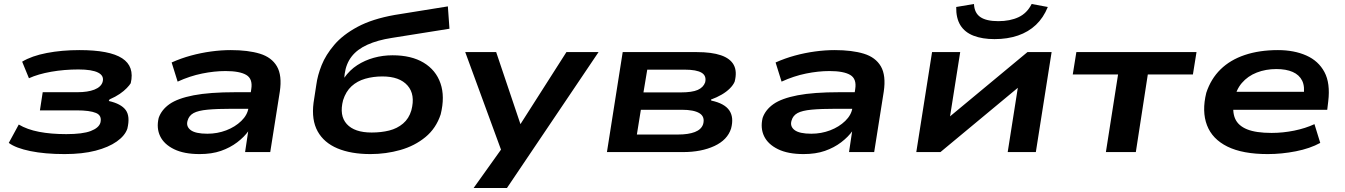

<svg xmlns="http://www.w3.org/2000/svg" viewBox="-20 -762 6737 962"><path d="M304 10Q205 10 132 -5Q59 -20 24 -46L74 -138Q116 -113 175.5 -101.5Q235 -90 312 -90Q394 -90 434.5 -105.5Q475 -121 483 -147Q492 -183 461 -196Q430 -209 364 -209H180L194 -300H368Q420 -300 453 -313Q486 -326 494 -351Q503 -382 472 -398Q441 -414 373 -414Q302 -414 236.5 -402.5Q171 -391 125 -370L91 -453Q139 -482 214.5 -496.5Q290 -511 378 -511Q529 -511 592 -470Q655 -429 635 -345Q629 -335 615 -320.5Q601 -306 580 -291.5Q559 -277 529 -264L525 -256Q587 -242 610 -210.5Q633 -179 618 -117Q606 -82 565 -53Q524 -24 458.5 -7Q393 10 304 10Z M980 10Q902 10 852 -14.5Q802 -39 782.5 -79.5Q763 -120 775 -171Q789 -212 829.5 -240.5Q870 -269 950 -284.5Q1030 -300 1160 -300H1262L1250 -217H1144Q1067 -217 1020 -212.5Q973 -208 950 -195.5Q927 -183 920 -158Q911 -129 935 -110.5Q959 -92 1019 -92Q1069 -92 1113.5 -109Q1158 -126 1189 -156Q1220 -186 1225 -222L1239 -316Q1247 -367 1214 -386.5Q1181 -406 1110 -406Q1054 -406 992.5 -393.5Q931 -381 870 -353L840 -449Q887 -470 936.5 -483.5Q986 -497 1037 -504Q1088 -511 1136 -511Q1223 -511 1282 -493Q1341 -475 1367.5 -429.5Q1394 -384 1382 -303L1334 0H1208L1224 -107H1226Q1204 -76 1168.5 -49Q1133 -22 1087 -6Q1041 10 980 10Z M1836 10Q1739 10 1671 -18.5Q1603 -47 1571.5 -104Q1540 -161 1551 -247L1565 -338Q1571 -384 1591.5 -435.5Q1612 -487 1655 -537.5Q1698 -588 1771.5 -627.5Q1845 -667 1957 -687L2224 -730L2232 -618L1943 -572Q1872 -561 1821 -538Q1770 -515 1742 -479Q1714 -443 1707 -392L1705 -371H1704Q1732 -411 1770 -435.5Q1808 -460 1853 -472.5Q1898 -485 1947 -485Q2041 -485 2102.5 -448Q2164 -411 2187 -344.5Q2210 -278 2188 -189Q2165 -119 2111.5 -75Q2058 -31 1986 -10.5Q1914 10 1836 10ZM1842 -98Q1890 -98 1930 -108Q1970 -118 1999.5 -143Q2029 -168 2041 -209Q2062 -288 2022 -333.5Q1982 -379 1896 -379Q1850 -379 1810 -367.5Q1770 -356 1741.5 -330Q1713 -304 1699 -260Q1679 -183 1717.5 -140.5Q1756 -98 1842 -98Z M2353 180 2500 -26 2509 39 2311 -501H2466L2588 -139H2587L2818 -501H2979L2520 180Z M3021 0 3100 -501H3471Q3546 -501 3592.5 -485Q3639 -469 3656.5 -436.5Q3674 -404 3661 -353Q3654 -336 3637 -319Q3620 -302 3596 -288Q3572 -274 3542 -263L3544 -258Q3610 -244 3634 -209Q3658 -174 3643 -118Q3625 -61 3559.5 -30.5Q3494 0 3402 0ZM3171 -88H3378Q3429 -88 3461.5 -100.5Q3494 -113 3503 -140Q3513 -177 3485 -194.5Q3457 -212 3396 -212H3191ZM3204 -299H3390Q3448 -299 3476 -311.5Q3504 -324 3513 -349Q3521 -382 3495.5 -397.5Q3470 -413 3411 -413H3223Z M4006 10Q3928 10 3878 -14.5Q3828 -39 3808.5 -79.5Q3789 -120 3801 -171Q3815 -212 3855.5 -240.5Q3896 -269 3976 -284.5Q4056 -300 4186 -300H4288L4276 -217H4170Q4093 -217 4046 -212.5Q3999 -208 3976 -195.5Q3953 -183 3946 -158Q3937 -129 3961 -110.5Q3985 -92 4045 -92Q4095 -92 4139.5 -109Q4184 -126 4215 -156Q4246 -186 4251 -222L4265 -316Q4273 -367 4240 -386.5Q4207 -406 4136 -406Q4080 -406 4018.5 -393.5Q3957 -381 3896 -353L3866 -449Q3913 -470 3962.5 -483.5Q4012 -497 4063 -504Q4114 -511 4162 -511Q4249 -511 4308 -493Q4367 -475 4393.5 -429.5Q4420 -384 4408 -303L4360 0H4234L4250 -107H4252Q4230 -76 4194.5 -49Q4159 -22 4113 -6Q4067 10 4006 10Z M4571 0 4650 -501H4791L4737 -159H4716L5128 -501H5249L5170 0H5029L5083 -343H5105L4692 0ZM4963 -566Q4902 -566 4858 -583Q4814 -600 4792 -635.5Q4770 -671 4771 -727L4860 -742Q4862 -697 4892 -676.5Q4922 -656 4982 -656Q5041 -656 5083.5 -676Q5126 -696 5149 -742L5230 -727Q5208 -673 5170.5 -637.5Q5133 -602 5080.5 -584Q5028 -566 4963 -566Z M5521 0 5582 -389H5355L5373 -501H5975L5957 -389H5731L5671 0Z M6332 10Q6206 10 6130 -27.5Q6054 -65 6027.5 -134.5Q6001 -204 6024 -297Q6047 -367 6095.5 -414.5Q6144 -462 6217 -486.5Q6290 -511 6383 -511Q6464 -511 6525 -484Q6586 -457 6616 -401Q6646 -345 6635 -254L6630 -212H6130L6143 -302H6537L6511 -277Q6519 -328 6504.5 -357.5Q6490 -387 6457 -401.5Q6424 -416 6375 -416Q6322 -416 6277 -398.5Q6232 -381 6202 -346Q6172 -311 6163 -257Q6153 -203 6168.5 -167.5Q6184 -132 6228.5 -114Q6273 -96 6351 -96Q6408 -96 6464.5 -107.5Q6521 -119 6566 -140L6595 -46Q6544 -18 6473 -4Q6402 10 6332 10Z"/></svg>

Font: Nunito Sans 7pt Expanded
Style: Bold Italic
Weight: 700
Width: 7
Italic angle: -9°
Designer: Vernon Adams
Foundry: Vernon Adams
Version: Version 3.101;gftools[0.9.27]